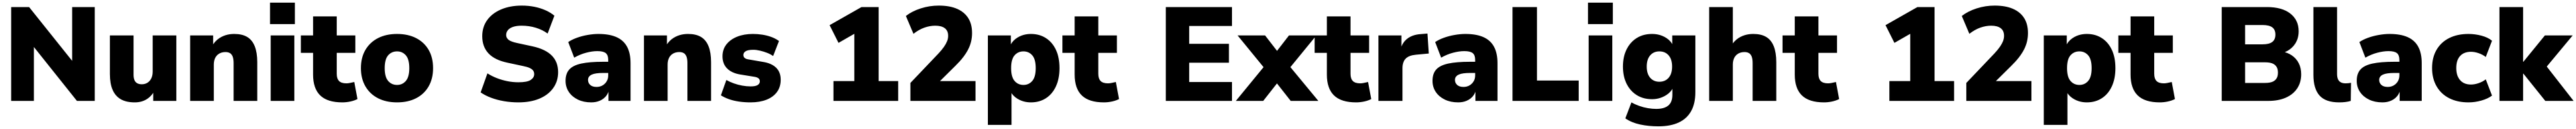

<svg xmlns="http://www.w3.org/2000/svg" viewBox="-20 -758 19387 969"><path d="M64 0V-705H199L551 -266H523V-705H693V0H559L207 -440H235V0Z M994 11Q930 11 889 -12.5Q848 -36 827.5 -83Q807 -130 807 -202V-492H985V-197Q985 -173 991.5 -157Q998 -141 1012 -133Q1026 -125 1047 -125Q1071 -125 1089.5 -136.5Q1108 -148 1118.5 -169.5Q1129 -191 1129 -220V-492H1307V0H1133V-90H1149Q1127 -41 1087.5 -15Q1048 11 994 11Z M1411 0V-492H1584V-406H1573Q1597 -453 1641.5 -478Q1686 -503 1743 -503Q1802 -503 1840 -480.5Q1878 -458 1897 -410.5Q1916 -363 1916 -291V0H1738V-284Q1738 -314 1731 -332.5Q1724 -351 1710.5 -359Q1697 -367 1677 -367Q1650 -367 1630 -355.5Q1610 -344 1599.5 -323Q1589 -302 1589 -273V0Z M2012 -577V-738H2199V-577ZM2017 0V-492H2195V0Z M2556 11Q2444 11 2390 -41Q2336 -93 2336 -198V-361H2244V-492H2336V-635H2514V-492H2654V-361H2514V-204Q2514 -167 2531.5 -149.5Q2549 -132 2587 -132Q2599 -132 2613.5 -135Q2628 -138 2646 -142L2670 -14Q2647 -2 2616.5 4.5Q2586 11 2556 11Z M2968 11Q2886 11 2825 -20Q2764 -51 2730 -109Q2696 -167 2696 -246Q2696 -326 2730 -383.5Q2764 -441 2825 -472Q2886 -503 2968 -503Q3050 -503 3111 -472Q3172 -441 3205.5 -383.5Q3239 -326 3239 -246Q3239 -167 3205.5 -109Q3172 -51 3111 -20Q3050 11 2968 11ZM2968 -120Q3008 -120 3034 -150Q3060 -180 3060 -246Q3060 -313 3034 -342.5Q3008 -372 2968 -372Q2927 -372 2901 -342.5Q2875 -313 2875 -246Q2875 -180 2901 -150Q2927 -120 2968 -120Z M3881 11Q3826 11 3773 2Q3720 -7 3675 -24Q3630 -41 3597 -64L3648 -207Q3679 -187 3717 -172Q3755 -157 3797 -148.5Q3839 -140 3881 -140Q3947 -140 3973.5 -157.5Q4000 -175 4000 -201Q4000 -217 3992 -228Q3984 -239 3965.5 -247.5Q3947 -256 3916 -262L3799 -287Q3703 -307 3656 -357Q3609 -407 3609 -486Q3609 -556 3646.5 -607.5Q3684 -659 3751.5 -687.5Q3819 -716 3907 -716Q3956 -716 4001.5 -707Q4047 -698 4086 -680.5Q4125 -663 4152 -640L4101 -506Q4063 -534 4012.5 -549.5Q3962 -565 3905 -565Q3868 -565 3842 -556.5Q3816 -548 3802.5 -532Q3789 -516 3789 -495Q3789 -474 3806.5 -459.5Q3824 -445 3871 -435L3987 -410Q4084 -389 4132 -341Q4180 -293 4180 -216Q4180 -148 4143 -96.5Q4106 -45 4039 -17Q3972 11 3881 11Z M4429 11Q4372 11 4328.5 -10Q4285 -31 4260.5 -67.5Q4236 -104 4236 -151Q4236 -205 4264 -236Q4292 -267 4354 -280.5Q4416 -294 4519 -294H4574V-210H4519Q4490 -210 4468.5 -207Q4447 -204 4433 -197.5Q4419 -191 4412 -181Q4405 -171 4405 -158Q4405 -135 4421.5 -120Q4438 -105 4469 -105Q4494 -105 4513.5 -116Q4533 -127 4545 -146.5Q4557 -166 4557 -192V-308Q4557 -344 4538.5 -359Q4520 -374 4475 -374Q4437 -374 4391 -362Q4345 -350 4301 -325L4256 -442Q4282 -460 4320.5 -474Q4359 -488 4402.5 -495.5Q4446 -503 4483 -503Q4565 -503 4618.5 -479.5Q4672 -456 4698.5 -407.5Q4725 -359 4725 -283V0H4559V-93H4565Q4560 -61 4542 -38Q4524 -15 4495 -2Q4466 11 4429 11Z M4826 0V-492H4999V-406H4988Q5012 -453 5056.5 -478Q5101 -503 5158 -503Q5217 -503 5255 -480.5Q5293 -458 5312 -410.5Q5331 -363 5331 -291V0H5153V-284Q5153 -314 5146 -332.5Q5139 -351 5125.5 -359Q5112 -367 5092 -367Q5065 -367 5045 -355.5Q5025 -344 5014.5 -323Q5004 -302 5004 -273V0Z M5628 11Q5583 11 5541.5 5Q5500 -1 5466 -13Q5432 -25 5405 -42L5446 -157Q5471 -143 5501.5 -132Q5532 -121 5565 -115Q5598 -109 5629 -109Q5666 -109 5682 -119.5Q5698 -130 5698 -147Q5698 -162 5687.5 -170Q5677 -178 5658 -181L5547 -199Q5485 -210 5451 -244.5Q5417 -279 5417 -335Q5417 -387 5446.5 -424.5Q5476 -462 5527.5 -482.5Q5579 -503 5646 -503Q5682 -503 5717 -497.5Q5752 -492 5784 -480.5Q5816 -469 5842 -450L5798 -337Q5779 -351 5753 -361Q5727 -371 5699.5 -377.5Q5672 -384 5649 -384Q5608 -384 5591 -373Q5574 -362 5574 -345Q5574 -332 5583 -323.5Q5592 -315 5611 -312L5722 -293Q5786 -283 5820.5 -249.5Q5855 -216 5855 -159Q5855 -105 5827 -67Q5799 -29 5748 -9Q5697 11 5628 11Z M6252 0V-149H6409V-552H6493L6290 -436L6223 -569L6463 -705H6592V-149H6739V0Z M6831 0V-135L7043 -357Q7069 -385 7084.5 -407.5Q7100 -430 7107.5 -449.5Q7115 -469 7115 -489Q7115 -527 7090 -546Q7065 -565 7018 -565Q6978 -565 6936.5 -550.5Q6895 -536 6854 -504L6797 -638Q6843 -674 6909 -695Q6975 -716 7044 -716Q7126 -716 7181.5 -692Q7237 -668 7266 -622.5Q7295 -577 7295 -510Q7295 -478 7288 -447.5Q7281 -417 7266 -387.5Q7251 -358 7227 -327Q7203 -296 7169 -263L7007 -103V-149H7321V0Z M7414 180V-492H7587V-403H7578Q7592 -448 7636.5 -475.5Q7681 -503 7738 -503Q7802 -503 7850.5 -472Q7899 -441 7926 -384Q7953 -327 7953 -246Q7953 -167 7926 -109Q7899 -51 7850.5 -20Q7802 11 7738 11Q7683 11 7639 -15Q7595 -41 7580 -83H7592V180ZM7682 -120Q7722 -120 7748 -150Q7774 -180 7774 -246Q7774 -313 7748 -342.5Q7722 -372 7682 -372Q7641 -372 7615 -342.5Q7589 -313 7589 -246Q7589 -180 7615 -150Q7641 -120 7682 -120Z M8287 11Q8175 11 8121 -41Q8067 -93 8067 -198V-361H7975V-492H8067V-635H8245V-492H8385V-361H8245V-204Q8245 -167 8262.5 -149.5Q8280 -132 8318 -132Q8330 -132 8344.5 -135Q8359 -138 8377 -142L8401 -14Q8378 -2 8347.5 4.5Q8317 11 8287 11Z M8753 0V-705H9251V-563H8929V-429H9228V-287H8929V-142H9251V0Z M9280 0 9521 -293V-214L9293 -492H9500L9621 -336H9559L9680 -492H9886L9658 -214V-293L9901 0H9693L9559 -170H9620L9486 0Z M10185 11Q10073 11 10019 -41Q9965 -93 9965 -198V-361H9873V-492H9965V-635H10143V-492H10283V-361H10143V-204Q10143 -167 10160.5 -149.5Q10178 -132 10216 -132Q10228 -132 10242.5 -135Q10257 -138 10275 -142L10299 -14Q10276 -2 10245.5 4.5Q10215 11 10185 11Z M10353 0V-492H10526V-371H10516Q10526 -431 10566.5 -464.5Q10607 -498 10673 -502L10722 -506L10732 -356L10635 -347Q10582 -342 10558 -317.5Q10534 -293 10534 -245V0Z M10953 11Q10896 11 10852.5 -10Q10809 -31 10784.5 -67.5Q10760 -104 10760 -151Q10760 -205 10788 -236Q10816 -267 10878 -280.5Q10940 -294 11043 -294H11098V-210H11043Q11014 -210 10992.5 -207Q10971 -204 10957 -197.5Q10943 -191 10936 -181Q10929 -171 10929 -158Q10929 -135 10945.5 -120Q10962 -105 10993 -105Q11018 -105 11037.5 -116Q11057 -127 11069 -146.5Q11081 -166 11081 -192V-308Q11081 -344 11062.5 -359Q11044 -374 10999 -374Q10961 -374 10915 -362Q10869 -350 10825 -325L10780 -442Q10806 -460 10844.5 -474Q10883 -488 10926.5 -495.5Q10970 -503 11007 -503Q11089 -503 11142.5 -479.5Q11196 -456 11222.5 -407.5Q11249 -359 11249 -283V0H11083V-93H11089Q11084 -61 11066 -38Q11048 -15 11019 -2Q10990 11 10953 11Z M11362 0V-705H11546V-153H11860V0Z M11930 -577V-738H12117V-577ZM11935 0V-492H12113V0Z M12460 191Q12386 191 12321.5 177Q12257 163 12211 131L12257 11Q12283 26 12315.5 37.5Q12348 49 12381 54.5Q12414 60 12443 60Q12504 60 12534.5 34.5Q12565 9 12565 -45V-108H12573Q12558 -66 12512 -39.5Q12466 -13 12412 -13Q12346 -13 12297 -43.5Q12248 -74 12220.5 -129Q12193 -184 12193 -258Q12193 -332 12220.5 -387Q12248 -442 12297 -472.5Q12346 -503 12412 -503Q12468 -503 12512.5 -477Q12557 -451 12572 -409H12564V-492H12738V-66Q12738 20 12706 77Q12674 134 12612 162.5Q12550 191 12460 191ZM12467 -144Q12511 -144 12537 -174Q12563 -204 12563 -258Q12563 -312 12537 -342Q12511 -372 12467 -372Q12424 -372 12398 -342Q12372 -312 12372 -258Q12372 -204 12398 -174Q12424 -144 12467 -144Z M12842 0V-705H13020V-406H13004Q13028 -453 13072.5 -478Q13117 -503 13174 -503Q13233 -503 13271 -480.5Q13309 -458 13328 -410.5Q13347 -363 13347 -291V0H13169V-284Q13169 -314 13162 -332.5Q13155 -351 13141.5 -359Q13128 -367 13108 -367Q13081 -367 13061 -355.5Q13041 -344 13030.5 -323Q13020 -302 13020 -273V0Z M13706 11Q13594 11 13540 -41Q13486 -93 13486 -198V-361H13394V-492H13486V-635H13664V-492H13804V-361H13664V-204Q13664 -167 13681.5 -149.5Q13699 -132 13737 -132Q13749 -132 13763.5 -135Q13778 -138 13796 -142L13820 -14Q13797 -2 13766.5 4.5Q13736 11 13706 11Z M14198 0V-149H14355V-552H14439L14236 -436L14169 -569L14409 -705H14538V-149H14685V0Z M14777 0V-135L14989 -357Q15015 -385 15030.5 -407.5Q15046 -430 15053.5 -449.5Q15061 -469 15061 -489Q15061 -527 15036 -546Q15011 -565 14964 -565Q14924 -565 14882.5 -550.5Q14841 -536 14800 -504L14743 -638Q14789 -674 14855 -695Q14921 -716 14990 -716Q15072 -716 15127.5 -692Q15183 -668 15212 -622.5Q15241 -577 15241 -510Q15241 -478 15234 -447.5Q15227 -417 15212 -387.5Q15197 -358 15173 -327Q15149 -296 15115 -263L14953 -103V-149H15267V0Z M15360 180V-492H15533V-403H15524Q15538 -448 15582.5 -475.5Q15627 -503 15684 -503Q15748 -503 15796.5 -472Q15845 -441 15872 -384Q15899 -327 15899 -246Q15899 -167 15872 -109Q15845 -51 15796.5 -20Q15748 11 15684 11Q15629 11 15585 -15Q15541 -41 15526 -83H15538V180ZM15628 -120Q15668 -120 15694 -150Q15720 -180 15720 -246Q15720 -313 15694 -342.5Q15668 -372 15628 -372Q15587 -372 15561 -342.5Q15535 -313 15535 -246Q15535 -180 15561 -150Q15587 -120 15628 -120Z M16233 11Q16121 11 16067 -41Q16013 -93 16013 -198V-361H15921V-492H16013V-635H16191V-492H16331V-361H16191V-204Q16191 -167 16208.5 -149.5Q16226 -132 16264 -132Q16276 -132 16290.5 -135Q16305 -138 16323 -142L16347 -14Q16324 -2 16293.5 4.5Q16263 11 16233 11Z M16699 0V-705H17039Q17153 -705 17215.5 -656Q17278 -607 17278 -523Q17278 -461 17242.5 -417Q17207 -373 17146 -357V-373Q17195 -364 17228 -341Q17261 -318 17279 -282.5Q17297 -247 17297 -200Q17297 -139 17267 -94Q17237 -49 17181.5 -24.5Q17126 0 17049 0ZM16875 -135H17024Q17045 -135 17061 -138Q17077 -141 17088 -147Q17099 -153 17107 -162.5Q17115 -172 17118.5 -184.5Q17122 -197 17122 -213Q17122 -228 17118.5 -240.5Q17115 -253 17107 -262.5Q17099 -272 17088 -278Q17077 -284 17061 -287Q17045 -290 17024 -290H16875ZM16875 -425H17006Q17056 -425 17079.5 -443Q17103 -461 17103 -498Q17103 -535 17079.5 -552.5Q17056 -570 17006 -570H16875Z M17583 11Q17481 11 17435 -40.5Q17389 -92 17389 -196V-705H17567V-202Q17567 -180 17573.5 -164Q17580 -148 17594.5 -140Q17609 -132 17631 -132Q17641 -132 17651.5 -133Q17662 -134 17672 -136L17670 0Q17650 6 17628.5 8.5Q17607 11 17583 11Z M17908 11Q17851 11 17807.5 -10Q17764 -31 17739.5 -67.5Q17715 -104 17715 -151Q17715 -205 17743 -236Q17771 -267 17833 -280.5Q17895 -294 17998 -294H18053V-210H17998Q17969 -210 17947.5 -207Q17926 -204 17912 -197.5Q17898 -191 17891 -181Q17884 -171 17884 -158Q17884 -135 17900.5 -120Q17917 -105 17948 -105Q17973 -105 17992.5 -116Q18012 -127 18024 -146.5Q18036 -166 18036 -192V-308Q18036 -344 18017.5 -359Q17999 -374 17954 -374Q17916 -374 17870 -362Q17824 -350 17780 -325L17735 -442Q17761 -460 17799.5 -474Q17838 -488 17881.5 -495.5Q17925 -503 17962 -503Q18044 -503 18097.5 -479.5Q18151 -456 18177.5 -407.5Q18204 -359 18204 -283V0H18038V-93H18044Q18039 -61 18021 -38Q18003 -15 17974 -2Q17945 11 17908 11Z M18556 11Q18473 11 18411.5 -20Q18350 -51 18316 -109.5Q18282 -168 18282 -247Q18282 -327 18316 -384.5Q18350 -442 18411.5 -472.5Q18473 -503 18556 -503Q18605 -503 18654 -490Q18703 -477 18733 -452L18686 -330Q18663 -348 18632.5 -358.5Q18602 -369 18575 -369Q18522 -369 18493 -337.5Q18464 -306 18464 -247Q18464 -189 18493 -156Q18522 -123 18575 -123Q18602 -123 18632.5 -133.5Q18663 -144 18686 -162L18733 -40Q18703 -17 18654 -3Q18605 11 18556 11Z M18789 0V-705H18967V-294H18969L19131 -492H19340L19120 -228V-290L19347 0H19134L18969 -205H18967V0Z"/></svg>

Font: Nunito Sans 12pt ExtraLight 12pt Black
Style: Regular
Weight: 900
Version: Version 3.101;gftools[0.9.27]